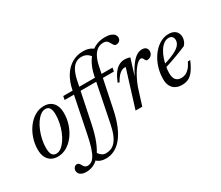

<svg xmlns="http://www.w3.org/2000/svg" viewBox="-158 -1099 1999 1740"><g transform="rotate(-30 841.5 -229.0)"><path d="M273 -452Q313 -452 341.8 -434.8Q370.5 -417.5 385.8 -385Q401 -352.5 401 -305.5Q401 -245.5 382.2 -189Q363.5 -132.5 330.2 -87.8Q297 -43 252.8 -16.5Q208.5 10 157 10Q117.5 10 88.8 -7.2Q60 -24.5 44.5 -57.2Q29 -90 29 -136Q29 -196.5 48 -253Q67 -309.5 100.2 -354.2Q133.5 -399 177.8 -425.5Q222 -452 273 -452ZM158.5 -20.5Q184.5 -20.5 209.5 -39Q234.5 -57.5 256.2 -89Q278 -120.5 294.2 -160.5Q310.5 -200.5 319.8 -244.2Q329 -288 329 -330.5Q329 -377 315.5 -399.2Q302 -421.5 272 -421.5Q245.5 -421.5 220.5 -403Q195.5 -384.5 173.8 -353Q152 -321.5 135.8 -281.2Q119.5 -241 110.2 -197.2Q101 -153.5 101 -111.5Q101 -65.5 114.8 -43Q128.5 -20.5 158.5 -20.5Z M988 -442 980.5 -404.5H465L472 -442ZM571 -446Q587.5 -529 624 -586.5Q660.5 -644 712.5 -674Q764.5 -704 828.5 -704Q853.5 -704 874.5 -699Q895.5 -694 912.5 -684.5Q929.5 -675 941 -662L890 -606Q879.5 -625.5 865 -639.2Q850.5 -653 832.5 -660.2Q814.5 -667.5 790.5 -667.5Q756.5 -667.5 729.5 -650Q702.5 -632.5 683.5 -596.2Q664.5 -560 652.5 -504L569 -100.5Q548.5 0 521.2 69Q494 138 461.2 180Q428.5 222 391.2 240.5Q354 259 313 259Q271.5 259 250.2 242.5Q229 226 229 200Q229 183 240.5 168.8Q252 154.5 270.5 154.5Q282 154.5 290.5 163.5Q299 172.5 307 188.5Q315 204 326 210.2Q337 216.5 349.5 216.5Q370 216.5 388.2 206Q406.5 195.5 423.5 168.2Q440.5 141 456.2 91.8Q472 42.5 487.5 -34.5ZM806 -454.5Q823 -539 859.2 -597Q895.5 -655 947.8 -685.2Q1000 -715.5 1064 -715.5Q1099.5 -715.5 1123.2 -707Q1147 -698.5 1159 -684Q1171 -669.5 1171 -651Q1171 -631.5 1157.8 -618.2Q1144.5 -605 1121.5 -605Q1107 -605 1097.8 -619Q1088.5 -633 1080 -648.5Q1072 -664 1059.5 -671.8Q1047 -679.5 1027.5 -679.5Q993 -679.5 965.8 -661.5Q938.5 -643.5 919 -606.5Q899.5 -569.5 887.5 -512L805 -113Q785 -15.5 755.5 52.8Q726 121 689.8 162.8Q653.5 204.5 612.5 223.8Q571.5 243 528 243Q498.5 243 476.5 235.8Q454.5 228.5 440.2 216.5Q426 204.5 421 190.5L471 143Q484 171 504.5 186.2Q525 201.5 548.5 201.5Q577.5 201.5 602.8 191.5Q628 181.5 649.2 157.5Q670.5 133.5 687.5 92Q704.5 50.5 717 -12Z M1093 -383.5Q1092 -385.5 1090.2 -386.8Q1088.5 -388 1085 -388Q1068.5 -388 1051.2 -380Q1034 -372 1015.2 -351.5Q996.5 -331 975.5 -293.5L959.5 -300Q983 -358.5 1008.2 -391.2Q1033.5 -424 1061.2 -437.8Q1089 -451.5 1117.5 -451.5Q1127.5 -451.5 1137 -450.2Q1146.5 -449 1155.5 -447Q1164.5 -445 1174 -441.5L1118.5 -263H1116Q1150.5 -331 1181 -372.5Q1211.5 -414 1240.5 -433Q1269.5 -452 1299 -452Q1328 -452 1341.8 -438Q1355.5 -424 1355.5 -402Q1355.5 -385 1347 -371.5Q1338.5 -358 1325 -350.8Q1311.5 -343.5 1295.5 -343.5Q1288.5 -343.5 1283.5 -348Q1278.5 -352.5 1273.5 -363.5Q1268.5 -375 1263 -380Q1257.5 -385 1250 -385Q1237 -385 1220.8 -373Q1204.5 -361 1186.8 -339.2Q1169 -317.5 1151.5 -287.2Q1134 -257 1117.8 -220.8Q1101.5 -184.5 1089 -143.5L1044 0H974Z M1562.5 -421Q1532.5 -421 1508 -402Q1483.5 -383 1464.5 -352Q1445.5 -321 1433 -284Q1420.5 -247 1413.8 -210Q1407 -173 1407 -143Q1407 -91.5 1427.2 -69.8Q1447.5 -48 1481.5 -48Q1505 -48 1526.2 -57Q1547.5 -66 1567.8 -87.8Q1588 -109.5 1607.5 -149H1631.5Q1605.5 -87.5 1579.5 -52.8Q1553.5 -18 1524 -4Q1494.5 10 1457 10Q1419 10 1391 -4.8Q1363 -19.5 1347.8 -48.8Q1332.5 -78 1332.5 -120.5Q1332.5 -173 1345.2 -222.2Q1358 -271.5 1381 -313Q1404 -354.5 1434.8 -385.8Q1465.5 -417 1501.8 -434.5Q1538 -452 1577 -452Q1612 -452 1633.8 -440Q1655.5 -428 1665.8 -408.2Q1676 -388.5 1676 -365.5Q1676 -344 1667.2 -322.5Q1658.5 -301 1644 -287Q1618 -276 1588.5 -264.2Q1559 -252.5 1527.8 -241Q1496.5 -229.5 1464.5 -218.8Q1432.5 -208 1400 -198L1402 -230Q1452 -244.5 1487.8 -258.8Q1523.5 -273 1547.2 -286.8Q1571 -300.5 1584.5 -314.8Q1598 -329 1603.8 -343.2Q1609.5 -357.5 1609.5 -372.5Q1609.5 -387 1604 -397.8Q1598.5 -408.5 1588.2 -414.8Q1578 -421 1562.5 -421Z"/></g></svg>

Font: Newsreader 28pt
Style: Italic
Weight: 400
Italic angle: -17°
Version: Version 1.003